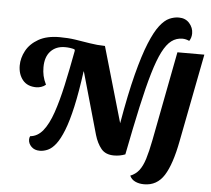

<svg xmlns="http://www.w3.org/2000/svg" viewBox="-65 -947 1310 1193"><g transform="rotate(5 590.0 -350.5)"><path d="M213 24Q180 24 160.5 4.5Q141 -15 141 -40Q141 -52 146 -61Q192 -65 225.5 -106.5Q259 -148 284.5 -222Q310 -296 332 -396Q354 -496 376 -615L373 -623Q345 -631 314 -631Q258 -631 224.5 -595.5Q191 -560 191 -495Q191 -467 196.5 -442Q202 -417 216 -388Q203 -377 187 -372Q171 -367 158 -367Q101 -367 72 -403Q43 -439 43 -493Q43 -540 67.5 -585.5Q92 -631 143.5 -660.5Q195 -690 275 -690Q328 -690 374 -683Q420 -676 465 -668.5Q510 -661 560 -660L696 -190Q728 -375 760 -498.5Q792 -622 823 -697.5Q854 -773 884 -811.5Q914 -850 943.5 -863Q973 -876 1002 -876Q1044 -876 1068.5 -848Q1093 -820 1093 -785Q1093 -758 1079 -737Q1057 -747 1036 -747Q998 -747 968 -724.5Q938 -702 912 -651Q886 -600 860.5 -514Q835 -428 807 -301Q779 -174 745 0Q712 13 675 13Q622 13 595 -20Q568 -53 553 -104L445 -485L442 -493Q424 -360 403.5 -268.5Q383 -177 360 -119Q337 -61 313 -30Q289 1 263.5 12.5Q238 24 213 24ZM877 175Q845 175 821 163.5Q797 152 787 129Q820 116 841 89Q862 62 876.5 15.5Q891 -31 905 -103L1012 -660H1180L1074 -113Q1046 35 1001.5 105Q957 175 877 175Z"/></g></svg>

Font: Sansita Swashed SemiBold
Style: Regular
Weight: 600
Designer: Pablo Cosgaya
Foundry: Omnibus-Type
Version: Version 1.003; ttfautohint (v1.8.3)